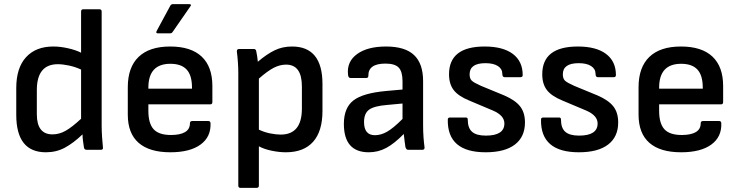

<svg xmlns="http://www.w3.org/2000/svg" viewBox="-20 -728 3590 933"><path d="M203 12Q59 12 59 -170V-300Q59 -398 106.5 -450Q154 -502 239 -502Q273 -502 310.5 -493.5Q348 -485 374 -472V-672Q374 -683 385 -683H463Q474 -683 474 -672V-116Q474 -93 476 -61.5Q478 -30 480 -14Q483 0 470 0H401Q390 0 388 -11Q386 -24 383.5 -42Q381 -60 381 -75Q337 -33 295.5 -10.5Q254 12 203 12ZM159 -173Q159 -75 235 -75Q268 -75 299 -92.5Q330 -110 374 -151V-390Q346 -403 315.5 -409.5Q285 -416 261 -416Q159 -416 159 -290Z M808 12Q706 12 653.5 -34Q601 -80 601 -171V-304Q601 -401 653.5 -451.5Q706 -502 807 -502Q908 -502 960 -453Q1012 -404 1012 -310V-232Q1012 -221 1002 -221H701V-189Q701 -128 726.5 -100Q752 -72 811 -72Q855 -72 879 -86Q903 -100 903 -129Q903 -140 915 -140H992Q1002 -140 1003 -130Q1006 -63 954.5 -25.5Q903 12 808 12ZM701 -297H913V-302Q913 -362 887 -390Q861 -418 808 -418Q701 -418 701 -302ZM747 -566Q736 -566 741 -577L808 -701Q812 -708 821 -708H900Q906 -708 907.5 -704.5Q909 -701 905 -697L819 -573Q815 -566 807 -566Z M1149 185Q1138 185 1138 174V-374Q1138 -398 1136 -426.5Q1134 -455 1131 -477Q1130 -490 1142 -490H1213Q1223 -490 1225 -480Q1227 -471 1229.5 -455.5Q1232 -440 1233 -428Q1275 -464 1313.5 -483Q1352 -502 1399 -502Q1547 -502 1547 -320V-189Q1547 -90 1501.5 -39Q1456 12 1369 12Q1337 12 1300.5 4.5Q1264 -3 1238 -17V174Q1238 185 1227 185ZM1370 -414Q1340 -414 1310 -398.5Q1280 -383 1238 -346V-98Q1263 -86 1291.5 -80Q1320 -74 1344 -74Q1447 -74 1447 -200V-308Q1447 -414 1370 -414Z M1772 12Q1651 12 1651 -126Q1651 -204 1697.5 -240Q1744 -276 1858 -286L1936 -293V-333Q1936 -380 1917.5 -399.5Q1899 -419 1853 -419Q1769 -419 1770 -360Q1770 -349 1760 -349H1683Q1672 -349 1671 -367Q1665 -429 1715.5 -465.5Q1766 -502 1856 -502Q1948 -502 1992 -460.5Q2036 -419 2036 -334V-123Q2036 -88 2038 -61Q2040 -34 2043 -12Q2044 0 2032 0H1963Q1954 0 1950 -14Q1949 -21 1946.5 -39.5Q1944 -58 1942 -77Q1897 -31 1857.5 -9.5Q1818 12 1772 12ZM1749 -135Q1749 -71 1802 -71Q1831 -71 1861 -88Q1891 -105 1936 -150V-225L1861 -218Q1798 -213 1773.5 -195Q1749 -177 1749 -135Z M2340 12Q2153 12 2156 -147Q2156 -157 2167 -157H2244Q2253 -157 2253 -147Q2253 -106 2274 -87.5Q2295 -69 2341 -69Q2431 -69 2431 -128Q2431 -167 2375 -191L2261 -239Q2207 -261 2184.5 -290.5Q2162 -320 2162 -367Q2162 -502 2335 -502Q2424 -502 2472 -466Q2520 -430 2520 -363Q2520 -353 2509 -353H2432Q2421 -353 2421 -369Q2421 -393 2399.5 -407Q2378 -421 2339 -421Q2262 -421 2262 -367Q2262 -346 2272.5 -336Q2283 -326 2317 -311L2431 -264Q2484 -241 2507.5 -211Q2531 -181 2531 -133Q2531 -63 2482 -25.5Q2433 12 2340 12Z M2793 12Q2606 12 2609 -147Q2609 -157 2620 -157H2697Q2706 -157 2706 -147Q2706 -106 2727 -87.5Q2748 -69 2794 -69Q2884 -69 2884 -128Q2884 -167 2828 -191L2714 -239Q2660 -261 2637.5 -290.5Q2615 -320 2615 -367Q2615 -502 2788 -502Q2877 -502 2925 -466Q2973 -430 2973 -363Q2973 -353 2962 -353H2885Q2874 -353 2874 -369Q2874 -393 2852.5 -407Q2831 -421 2792 -421Q2715 -421 2715 -367Q2715 -346 2725.5 -336Q2736 -326 2770 -311L2884 -264Q2937 -241 2960.5 -211Q2984 -181 2984 -133Q2984 -63 2935 -25.5Q2886 12 2793 12Z M3290 12Q3188 12 3135.5 -34Q3083 -80 3083 -171V-304Q3083 -401 3135.5 -451.5Q3188 -502 3289 -502Q3390 -502 3442 -453Q3494 -404 3494 -310V-232Q3494 -221 3484 -221H3183V-189Q3183 -128 3208.5 -100Q3234 -72 3293 -72Q3337 -72 3361 -86Q3385 -100 3385 -129Q3385 -140 3397 -140H3474Q3484 -140 3485 -130Q3488 -63 3436.5 -25.5Q3385 12 3290 12ZM3183 -297H3395V-302Q3395 -362 3369 -390Q3343 -418 3290 -418Q3183 -418 3183 -302Z"/></svg>

Font: Sofia Sans SemiBold
Style: Regular
Weight: 600
Designer: Botio Nikoltchev, Ani Petrova
Foundry: lettersoup
Version: Version 4.101; ttfautohint (v1.8.4.7-5d5b)